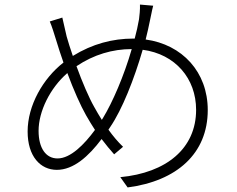

<svg xmlns="http://www.w3.org/2000/svg" viewBox="-20 -790 1040 841"><path d="M426 -265C414 -284 403 -303 393 -321C370 -361 340 -431 315 -500C391 -551 473 -575 557 -575C523 -457 473 -342 431 -273ZM232 -96C181 -96 149 -141 149 -217C149 -302 199 -404 275 -470C302 -397 333 -327 357 -285C370 -262 383 -241 396 -221C349 -157 289 -96 232 -96ZM593 -770C594 -749 591 -721 589 -706C584 -678 578 -650 570 -621H564C473 -621 385 -598 299 -545C288 -576 279 -606 272 -630C266 -657 258 -690 253 -713L198 -696C207 -676 217 -643 226 -614C235 -584 246 -550 258 -516C168 -446 101 -328 101 -214C101 -105 157 -46 229 -46C302 -46 368 -105 425 -181C444 -156 462 -134 480 -114L519 -147C497 -168 475 -194 455 -222L463 -234C515 -310 568 -444 605 -572C748 -553 839 -446 839 -309C839 -139 708 -33 507 -14L539 31C754 3 890 -117 890 -308C890 -475 778 -595 618 -617C625 -646 632 -674 637 -701C641 -717 645 -743 651 -765Z"/></svg>

Font: Noto Sans JP Light
Style: Regular
Weight: 300
Designer: Ryoko NISHIZUKA (kana & ideographs); Paul D. Hunt (Latin, Greek & Cyrillic); Wenlong ZHANG (bopomofo); Sandoll Communica
Foundry: Adobe Systems Incorporated
Version: Version 1.004;PS 1.004;hotconv 1.0.82;makeotf.lib2.5.63406